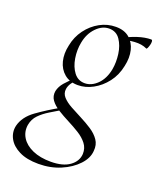

<svg xmlns="http://www.w3.org/2000/svg" viewBox="-171 -472 687 832"><g transform="rotate(20 172.5 -56.0)"><path d="M106 281Q52 281 17 263.5Q-18 246 -33 218Q-48 190 -41 159Q-30 115 15 82.5Q60 50 117 18L124 26Q99 41 73.5 56.5Q48 72 29.5 91Q11 110 6 138Q1 170 17.5 196.5Q34 223 69 238.5Q104 254 153 254Q209 254 240 231.5Q271 209 273 175Q274 148 258.5 128Q243 108 218 92.5Q193 77 165.5 63Q138 49 114 34Q90 19 77 1Q64 -17 68 -41Q73 -63 89.5 -82Q106 -101 131 -123L142 -115Q130 -108 120 -94Q110 -80 108 -65Q105 -44 119.5 -28Q134 -12 158.5 1.5Q183 15 210.5 29Q238 43 262.5 59Q287 75 301.5 96Q316 117 313 146Q311 180 282 211Q253 242 207 261.5Q161 281 106 281ZM150 -98Q112 -98 87.5 -118.5Q63 -139 54.5 -172.5Q46 -206 55 -246Q63 -288 87.5 -321Q112 -354 146.5 -373Q181 -392 220 -392Q259 -392 282.5 -372Q306 -352 314 -319Q322 -286 313 -246Q304 -201 278.5 -168Q253 -135 219 -116.5Q185 -98 150 -98ZM175 -116Q206 -116 232.5 -142Q259 -168 268 -214Q274 -248 269 -285Q264 -322 246 -348.5Q228 -375 195 -375Q163 -375 136 -347Q109 -319 101 -276Q94 -241 100 -203.5Q106 -166 125 -141Q144 -116 175 -116ZM257 -346 256 -353Q286 -371 320 -382Q354 -393 382 -393Q387 -393 387.5 -385.5Q388 -378 385.5 -369Q383 -360 380 -353.5Q377 -347 374 -349Q351 -360 318.5 -358Q286 -356 257 -346Z"/></g></svg>

Font: Cormorant Garamond Light
Style: Italic
Weight: 300
Italic angle: -10°
Designer: Christian Thalmann (Catharsis Fonts)
Foundry: Catharsis Fonts
Version: Version 4.001